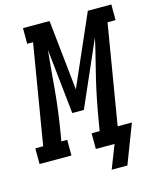

<svg xmlns="http://www.w3.org/2000/svg" viewBox="-171 -822 853 1041"><g transform="rotate(-15 255.0 -302.0)"><path d="M413 131H325L376 0H271V-88H316L326 -147Q335 -202 346 -257Q357 -312 370 -367Q383 -422 397 -476.5Q411 -531 423 -586L263 -221H198L159 -586Q153 -531 148.5 -476Q144 -421 139 -366Q134 -311 127 -256.5Q120 -202 111 -147L101 -88H134V0H-45V-88H-1L92 -647H59V-735H208L250 -340L423 -735H555V-647H510L417 -88H497Z"/></g></svg>

Font: Iosevka Slab Semibold Oblique
Style: Regular
Weight: 600
Italic angle: -9°
Monospace: yes
Designer: Belleve Invis
Foundry: Belleve Invis
Version: Version 11.1.1; ttfautohint (v1.8.3)